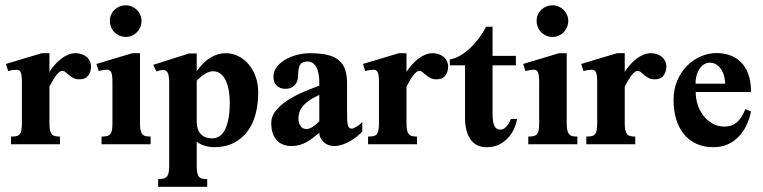

<svg xmlns="http://www.w3.org/2000/svg" viewBox="-20 -550 2909 732"><path d="M268.6 -347.2Q280.3 -347.2 291 -343.5Q301.8 -339.8 309.8 -333.3Q317.9 -326.7 322.5 -317.1Q327.1 -307.6 327.1 -295.9Q327.1 -276.9 316.7 -262.2Q306.2 -247.6 283.7 -247.6Q269 -247.6 259.5 -252.7Q250 -257.8 242.9 -263.7Q235.8 -269.5 230 -274.7Q224.1 -279.8 217.3 -279.8Q211.9 -279.8 205.8 -274.9Q199.7 -270 193.4 -261.5Q187 -252.9 180.7 -242.2Q174.3 -231.4 168.5 -219.7V-81.1Q168.5 -64.9 170.4 -54.9Q172.4 -44.9 176.8 -39.3Q181.2 -33.7 189 -31.5Q196.8 -29.3 208.5 -29.3V0H22V-29.3Q35.2 -29.3 43.2 -31.2Q51.3 -33.2 55.7 -39.1Q60.1 -44.9 61.8 -54.9Q63.5 -64.9 63.5 -81.1V-234.4Q63.5 -263.7 59.1 -273.9Q54.7 -284.2 43 -284.2Q37.1 -284.2 26.9 -282.7Q16.6 -281.2 11.2 -278.8L2.4 -306.2L139.2 -347.2H168.5V-275.9Q176.8 -289.1 188 -302Q199.2 -314.9 211.9 -325Q224.6 -335 239 -341.1Q253.4 -347.2 268.6 -347.2Z M519.5 -470.7Q519.5 -458 514.9 -446.8Q510.3 -435.5 502.2 -427.2Q494.1 -418.9 483.4 -414.1Q472.7 -409.2 460 -409.2Q447.3 -409.2 436.3 -413.8Q425.3 -418.5 417 -426.5Q408.7 -434.6 403.8 -446Q398.9 -457.5 398.9 -470.7Q398.9 -483.4 403.8 -494.4Q408.7 -505.4 417 -513.2Q425.3 -521 436.3 -525.4Q447.3 -529.8 460 -529.8Q471.7 -529.8 482.7 -525.1Q493.7 -520.5 501.7 -512.5Q509.8 -504.4 514.6 -493.7Q519.5 -482.9 519.5 -470.7ZM367.2 0V-29.3Q380.4 -29.3 388.4 -31.5Q396.5 -33.7 400.9 -39.3Q405.3 -44.9 407 -55.2Q408.7 -65.4 408.7 -81.5V-234.4Q408.7 -263.7 404.3 -273.9Q399.9 -284.2 388.2 -284.2Q381.8 -284.2 372.6 -282.7Q363.3 -281.2 356.4 -278.8L347.7 -306.2L484.4 -347.2H513.7V-81.1Q513.7 -64.9 515.6 -54.9Q517.6 -44.9 522.2 -39.1Q526.9 -33.2 534.7 -31.2Q542.5 -29.3 554.2 -29.3V0Z M964.4 -196.8Q964.4 -152.8 954.3 -114.7Q944.3 -76.7 923.3 -48.8Q902.3 -21 870.6 -4.9Q838.9 11.2 795.4 11.2Q778.8 11.2 759.8 5.4Q740.7 -0.5 730 -10.3V80.6Q730 97.7 731.9 107.9Q733.9 118.2 738.3 123.5Q742.7 128.9 750.5 130.9Q758.3 132.8 770 132.8V162.1H583V132.8Q596.2 132.8 604.5 130.4Q612.8 127.9 617.2 122.1Q621.6 116.2 623.3 106.2Q625 96.2 625 80.6V-233.4Q625 -262.2 619.4 -272.7Q613.8 -283.2 603 -283.2Q596.2 -283.2 589.8 -281.7Q583.5 -280.3 576.7 -277.8L564 -302.7L700.7 -346.2H730V-278.8Q756.3 -315.4 783.9 -331.3Q811.5 -347.2 840.8 -347.2Q864.7 -347.2 887 -336.7Q909.2 -326.2 926.5 -306.6Q943.8 -287.1 954.1 -259.3Q964.4 -231.4 964.4 -196.8ZM856 -159.7Q856 -181.6 852.5 -202.9Q849.1 -224.1 841.6 -241Q834 -257.8 821.8 -268.1Q809.6 -278.3 792.5 -278.3Q779.3 -278.3 763.7 -269.8Q748 -261.2 730 -242.2V-87.4Q730 -55.2 745.6 -38.8Q761.2 -22.5 789.6 -22.5Q802.2 -22.5 814.2 -29.1Q826.2 -35.6 835.4 -51.3Q844.7 -66.9 850.3 -93.5Q856 -120.1 856 -159.7Z M1361.3 -48.8Q1356.4 -43 1345.7 -33.7Q1335 -24.4 1320.6 -15.4Q1306.2 -6.3 1288.8 0.2Q1271.5 6.8 1253.4 6.8Q1241.7 6.8 1231.4 2.7Q1221.2 -1.5 1213.6 -8.5Q1206.1 -15.6 1201.7 -24.7Q1197.3 -33.7 1197.3 -43.9Q1185.1 -33.7 1173.1 -24.4Q1161.1 -15.1 1148.4 -8.1Q1135.7 -1 1121.8 2.9Q1107.9 6.8 1092.3 6.8Q1054.7 6.8 1034.4 -16.1Q1014.2 -39.1 1014.2 -80.1Q1014.2 -107.9 1033.4 -130.4Q1052.7 -152.8 1080.8 -170.4Q1108.9 -188 1140.6 -201.2Q1172.4 -214.4 1197.3 -223.1V-236.8Q1197.3 -253.9 1194.6 -268.3Q1191.9 -282.7 1186.5 -293.2Q1181.2 -303.7 1172.6 -309.6Q1164.1 -315.4 1152.3 -315.4Q1133.3 -315.4 1125 -304.4Q1116.7 -293.5 1116.7 -262.2Q1116.7 -253.9 1114.3 -244.9Q1111.8 -235.8 1106.2 -228.5Q1100.6 -221.2 1091.3 -216.3Q1082 -211.4 1067.9 -211.4Q1047.4 -211.4 1034.9 -223.6Q1022.5 -235.8 1022.5 -257.3Q1022.5 -278.8 1035.9 -295.7Q1049.3 -312.5 1069.8 -324Q1090.3 -335.4 1114.5 -341.3Q1138.7 -347.2 1160.2 -347.2Q1199.2 -347.2 1226.6 -341.1Q1253.9 -335 1271 -321Q1288.1 -307.1 1295.7 -285.2Q1303.2 -263.2 1303.2 -231.9V-131.8Q1303.2 -117.7 1303.5 -102.5Q1303.7 -87.4 1305.2 -77.6Q1306.2 -70.8 1309.6 -65.2Q1313 -59.6 1321.3 -59.6Q1325.2 -59.6 1331.1 -62.5Q1336.9 -65.4 1342.8 -69.3Q1348.6 -73.2 1353.8 -77.4Q1358.9 -81.5 1361.3 -84.5ZM1197.3 -188Q1173.8 -177.7 1158.4 -166.7Q1143.1 -155.8 1134 -144.5Q1125 -133.3 1121.3 -121.3Q1117.7 -109.4 1117.7 -97.2Q1117.7 -81.5 1125.5 -69.8Q1133.3 -58.1 1147.9 -58.1Q1160.2 -58.1 1173.1 -66.9Q1186 -75.7 1197.3 -87.9Z M1629.9 -347.2Q1641.6 -347.2 1652.3 -343.5Q1663.1 -339.8 1671.1 -333.3Q1679.2 -326.7 1683.8 -317.1Q1688.5 -307.6 1688.5 -295.9Q1688.5 -276.9 1678 -262.2Q1667.5 -247.6 1645 -247.6Q1630.4 -247.6 1620.8 -252.7Q1611.3 -257.8 1604.2 -263.7Q1597.2 -269.5 1591.3 -274.7Q1585.4 -279.8 1578.6 -279.8Q1573.2 -279.8 1567.1 -274.9Q1561 -270 1554.7 -261.5Q1548.3 -252.9 1542 -242.2Q1535.6 -231.4 1529.8 -219.7V-81.1Q1529.8 -64.9 1531.7 -54.9Q1533.7 -44.9 1538.1 -39.3Q1542.5 -33.7 1550.3 -31.5Q1558.1 -29.3 1569.8 -29.3V0H1383.3V-29.3Q1396.5 -29.3 1404.5 -31.2Q1412.6 -33.2 1417 -39.1Q1421.4 -44.9 1423.1 -54.9Q1424.8 -64.9 1424.8 -81.1V-234.4Q1424.8 -263.7 1420.4 -273.9Q1416 -284.2 1404.3 -284.2Q1398.4 -284.2 1388.2 -282.7Q1377.9 -281.2 1372.6 -278.8L1363.8 -306.2L1500.5 -347.2H1529.8V-275.9Q1538.1 -289.1 1549.3 -302Q1560.5 -314.9 1573.2 -325Q1585.9 -335 1600.3 -341.1Q1614.7 -347.2 1629.9 -347.2Z M1951.7 -96.2Q1949.2 -82 1941.9 -63.7Q1934.6 -45.4 1920.7 -28.6Q1906.7 -11.7 1885.5 -0.2Q1864.3 11.2 1834.5 11.2Q1794.9 11.2 1773.9 -18.3Q1752.9 -47.9 1752.9 -102.5V-300.8H1694.8V-323.2Q1714.8 -326.7 1734.6 -338.1Q1754.4 -349.6 1772.5 -366.7Q1790.5 -383.8 1806.2 -404.8Q1821.8 -425.8 1833.5 -448.2H1857.9V-336.9H1946.8V-300.8H1857.9V-116.2Q1857.9 -83 1865.2 -69.3Q1872.6 -55.7 1887.2 -55.7Q1899.4 -55.7 1909.9 -66.7Q1920.4 -77.6 1927.7 -96.2Z M2146.5 -470.7Q2146.5 -458 2141.8 -446.8Q2137.2 -435.5 2129.2 -427.2Q2121.1 -418.9 2110.4 -414.1Q2099.6 -409.2 2086.9 -409.2Q2074.2 -409.2 2063.2 -413.8Q2052.2 -418.5 2043.9 -426.5Q2035.6 -434.6 2030.8 -446Q2025.9 -457.5 2025.9 -470.7Q2025.9 -483.4 2030.8 -494.4Q2035.6 -505.4 2043.9 -513.2Q2052.2 -521 2063.2 -525.4Q2074.2 -529.8 2086.9 -529.8Q2098.6 -529.8 2109.6 -525.1Q2120.6 -520.5 2128.7 -512.5Q2136.7 -504.4 2141.6 -493.7Q2146.5 -482.9 2146.5 -470.7ZM1994.1 0V-29.3Q2007.3 -29.3 2015.4 -31.5Q2023.4 -33.7 2027.8 -39.3Q2032.2 -44.9 2033.9 -55.2Q2035.6 -65.4 2035.6 -81.5V-234.4Q2035.6 -263.7 2031.2 -273.9Q2026.9 -284.2 2015.1 -284.2Q2008.8 -284.2 1999.5 -282.7Q1990.2 -281.2 1983.4 -278.8L1974.6 -306.2L2111.3 -347.2H2140.6V-81.1Q2140.6 -64.9 2142.6 -54.9Q2144.5 -44.9 2149.2 -39.1Q2153.8 -33.2 2161.6 -31.2Q2169.4 -29.3 2181.2 -29.3V0Z M2461.9 -347.2Q2473.6 -347.2 2484.4 -343.5Q2495.1 -339.8 2503.2 -333.3Q2511.2 -326.7 2515.9 -317.1Q2520.5 -307.6 2520.5 -295.9Q2520.5 -276.9 2510 -262.2Q2499.5 -247.6 2477.1 -247.6Q2462.4 -247.6 2452.9 -252.7Q2443.4 -257.8 2436.3 -263.7Q2429.2 -269.5 2423.3 -274.7Q2417.5 -279.8 2410.6 -279.8Q2405.3 -279.8 2399.2 -274.9Q2393.1 -270 2386.7 -261.5Q2380.4 -252.9 2374 -242.2Q2367.7 -231.4 2361.8 -219.7V-81.1Q2361.8 -64.9 2363.8 -54.9Q2365.7 -44.9 2370.1 -39.3Q2374.5 -33.7 2382.3 -31.5Q2390.1 -29.3 2401.9 -29.3V0H2215.3V-29.3Q2228.5 -29.3 2236.6 -31.2Q2244.6 -33.2 2249 -39.1Q2253.4 -44.9 2255.1 -54.9Q2256.8 -64.9 2256.8 -81.1V-234.4Q2256.8 -263.7 2252.4 -273.9Q2248 -284.2 2236.3 -284.2Q2230.5 -284.2 2220.2 -282.7Q2210 -281.2 2204.6 -278.8L2195.8 -306.2L2332.5 -347.2H2361.8V-275.9Q2370.1 -289.1 2381.3 -302Q2392.6 -314.9 2405.3 -325Q2418 -335 2432.4 -341.1Q2446.8 -347.2 2461.9 -347.2Z M2843.3 -124.5Q2837.9 -99.1 2826.9 -74.7Q2815.9 -50.3 2798.3 -31.2Q2780.8 -12.2 2756.3 -0.5Q2731.9 11.2 2699.7 11.2Q2663.6 11.2 2635.3 -1.7Q2606.9 -14.6 2587.4 -38.6Q2567.9 -62.5 2557.9 -95.5Q2547.9 -128.4 2547.9 -168.9Q2547.9 -210 2562.3 -243.2Q2576.7 -276.4 2599.9 -299.6Q2623 -322.8 2652.3 -335.2Q2681.6 -347.7 2711.9 -347.7Q2738.3 -347.7 2762.2 -339.6Q2786.1 -331.5 2804.2 -313.7Q2822.3 -295.9 2832.8 -267.6Q2843.3 -239.3 2843.3 -199.2H2632.3Q2632.3 -175.8 2639.6 -152.1Q2647 -128.4 2661.4 -109.6Q2675.8 -90.8 2696.3 -79.1Q2716.8 -67.4 2743.2 -67.4Q2767.6 -67.4 2787.1 -82Q2806.6 -96.7 2821.8 -133.8ZM2744.6 -231Q2744.6 -242.2 2741.7 -256.1Q2738.8 -270 2731.7 -282.2Q2724.6 -294.4 2713.1 -302.7Q2701.7 -311 2684.6 -311Q2674.8 -311 2665.3 -305.4Q2655.8 -299.8 2648.2 -289.3Q2640.6 -278.8 2636.2 -263.9Q2631.8 -249 2631.8 -231Z"/></svg>

Font: Scheherazade
Style: Bold
Weight: 700
Version: Version 2.100 (build 932/914)